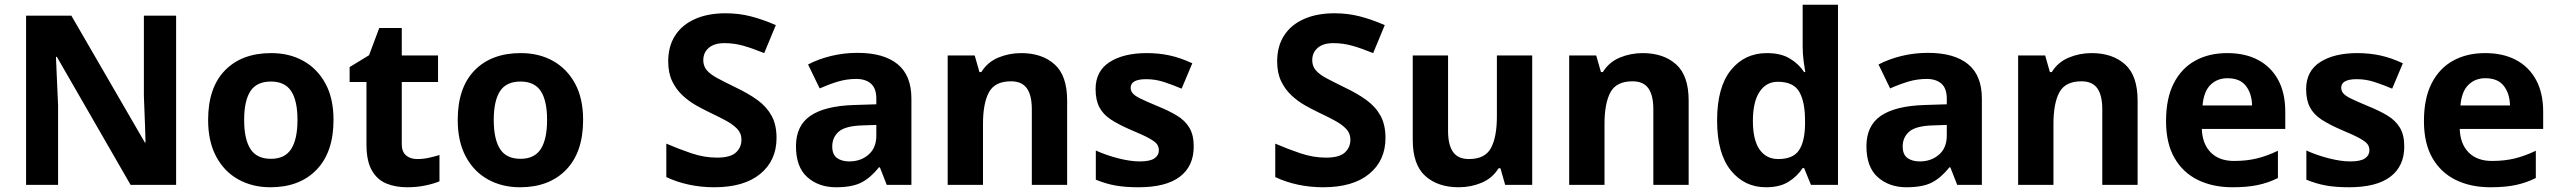

<svg xmlns="http://www.w3.org/2000/svg" viewBox="-20 -780 10792 810"><path d="M723 0H531L220 -540H216Q218 -489 220.5 -438Q223 -387 225 -336V0H90V-714H281L591 -179H594Q593 -212 592 -245Q591 -278 589.5 -310.5Q588 -343 587 -376V-714H723Z M1387 -274Q1387 -138 1315.5 -64Q1244 10 1121 10Q1045 10 985.5 -23Q926 -56 892 -119.5Q858 -183 858 -274Q858 -410 929 -483Q1000 -556 1124 -556Q1201 -556 1260 -523Q1319 -490 1353 -427.5Q1387 -365 1387 -274ZM1010 -274Q1010 -193 1036.5 -151.5Q1063 -110 1123 -110Q1182 -110 1208.5 -151.5Q1235 -193 1235 -274Q1235 -355 1208.5 -395.5Q1182 -436 1123 -436Q1063 -436 1036.5 -395.5Q1010 -355 1010 -274Z M1740 -109Q1765 -109 1788 -114Q1811 -119 1834 -126V-15Q1810 -5 1774.5 2.5Q1739 10 1697 10Q1648 10 1609.5 -6Q1571 -22 1548.5 -61.5Q1526 -101 1526 -171V-434H1455V-497L1537 -547L1580 -662H1675V-546H1828V-434H1675V-171Q1675 -140 1693 -124.5Q1711 -109 1740 -109Z M2440 -274Q2440 -138 2368.5 -64Q2297 10 2174 10Q2098 10 2038.5 -23Q1979 -56 1945 -119.5Q1911 -183 1911 -274Q1911 -410 1982 -483Q2053 -556 2177 -556Q2254 -556 2313 -523Q2372 -490 2406 -427.5Q2440 -365 2440 -274ZM2063 -274Q2063 -193 2089.5 -151.5Q2116 -110 2176 -110Q2235 -110 2261.5 -151.5Q2288 -193 2288 -274Q2288 -355 2261.5 -395.5Q2235 -436 2176 -436Q2116 -436 2089.5 -395.5Q2063 -355 2063 -274Z M3256 -198Q3256 -103 3187.5 -46.5Q3119 10 2993 10Q2938 10 2886.5 -1Q2835 -12 2791 -33V-174Q2842 -152 2896.5 -133.5Q2951 -115 3005 -115Q3061 -115 3084.5 -136.5Q3108 -158 3108 -191Q3108 -218 3089.5 -237Q3071 -256 3040 -272.5Q3009 -289 2969 -308Q2944 -320 2915 -336.5Q2886 -353 2859.5 -377.5Q2833 -402 2816 -437Q2799 -472 2799 -521Q2799 -585 2828.5 -630.5Q2858 -676 2912.5 -700Q2967 -724 3041 -724Q3097 -724 3147.5 -711Q3198 -698 3253 -674L3204 -556Q3155 -576 3116 -587Q3077 -598 3036 -598Q2993 -598 2970 -578Q2947 -558 2947 -526Q2947 -501 2962 -483.5Q2977 -466 3007 -450Q3037 -434 3082 -412Q3137 -386 3175.5 -358Q3214 -330 3235 -292Q3256 -254 3256 -198Z M3598 -557Q3708 -557 3766.5 -509.5Q3825 -462 3825 -364V0H3721L3692 -74H3688Q3653 -30 3614 -10Q3575 10 3507 10Q3434 10 3386 -32.5Q3338 -75 3338 -163Q3338 -250 3399 -291.5Q3460 -333 3582 -337L3677 -340V-364Q3677 -407 3654.5 -427Q3632 -447 3592 -447Q3552 -447 3514 -435.5Q3476 -424 3438 -407L3389 -508Q3433 -531 3486.5 -544Q3540 -557 3598 -557ZM3619 -251Q3547 -249 3519 -225Q3491 -201 3491 -162Q3491 -128 3511 -113.5Q3531 -99 3563 -99Q3611 -99 3644 -127.5Q3677 -156 3677 -208V-253Z M4288 -556Q4376 -556 4429 -508.5Q4482 -461 4482 -356V0H4333V-319Q4333 -378 4312 -407.5Q4291 -437 4245 -437Q4177 -437 4152 -390.5Q4127 -344 4127 -257V0H3978V-546H4092L4112 -476H4120Q4146 -518 4191.5 -537Q4237 -556 4288 -556Z M5016 -162Q5016 -79 4957.5 -34.5Q4899 10 4783 10Q4726 10 4685 2.5Q4644 -5 4603 -22V-145Q4647 -125 4698 -112Q4749 -99 4788 -99Q4832 -99 4850.5 -112Q4869 -125 4869 -146Q4869 -160 4861.5 -171Q4854 -182 4829 -196Q4804 -210 4751 -232Q4700 -254 4667 -275.5Q4634 -297 4618 -327.5Q4602 -358 4602 -404Q4602 -480 4661 -518Q4720 -556 4818 -556Q4869 -556 4915 -546Q4961 -536 5010 -513L4965 -406Q4925 -423 4889 -434.5Q4853 -446 4816 -446Q4783 -446 4766.5 -437Q4750 -428 4750 -410Q4750 -397 4758.5 -386.5Q4767 -376 4791.5 -364Q4816 -352 4864 -332Q4911 -313 4945 -292.5Q4979 -272 4997.5 -241.5Q5016 -211 5016 -162Z M5825 -198Q5825 -103 5756.5 -46.5Q5688 10 5562 10Q5507 10 5455.5 -1Q5404 -12 5360 -33V-174Q5411 -152 5465.5 -133.5Q5520 -115 5574 -115Q5630 -115 5653.5 -136.5Q5677 -158 5677 -191Q5677 -218 5658.5 -237Q5640 -256 5609 -272.5Q5578 -289 5538 -308Q5513 -320 5484 -336.5Q5455 -353 5428.5 -377.5Q5402 -402 5385 -437Q5368 -472 5368 -521Q5368 -585 5397.5 -630.5Q5427 -676 5481.5 -700Q5536 -724 5610 -724Q5666 -724 5716.5 -711Q5767 -698 5822 -674L5773 -556Q5724 -576 5685 -587Q5646 -598 5605 -598Q5562 -598 5539 -578Q5516 -558 5516 -526Q5516 -501 5531 -483.5Q5546 -466 5576 -450Q5606 -434 5651 -412Q5706 -386 5744.5 -358Q5783 -330 5804 -292Q5825 -254 5825 -198Z M6444 -546V0H6330L6310 -70H6302Q6276 -28 6230.5 -9Q6185 10 6134 10Q6046 10 5993 -37.5Q5940 -85 5940 -190V-546H6089V-227Q6089 -169 6110 -139Q6131 -109 6177 -109Q6245 -109 6270 -155.5Q6295 -202 6295 -289V-546Z M6910 -556Q6998 -556 7051 -508.5Q7104 -461 7104 -356V0H6955V-319Q6955 -378 6934 -407.5Q6913 -437 6867 -437Q6799 -437 6774 -390.5Q6749 -344 6749 -257V0H6600V-546H6714L6734 -476H6742Q6768 -518 6813.5 -537Q6859 -556 6910 -556Z M7430 10Q7339 10 7281.5 -61.5Q7224 -133 7224 -272Q7224 -412 7282 -484Q7340 -556 7434 -556Q7493 -556 7531 -533Q7569 -510 7591 -476H7596Q7593 -492 7589 -522.5Q7585 -553 7585 -585V-760H7734V0H7620L7591 -71H7585Q7563 -37 7526 -13.5Q7489 10 7430 10ZM7482 -109Q7544 -109 7569 -145.5Q7594 -182 7595 -255V-271Q7595 -351 7570.5 -393Q7546 -435 7480 -435Q7431 -435 7403 -392.5Q7375 -350 7375 -270Q7375 -190 7403 -149.5Q7431 -109 7482 -109Z M8114 -557Q8224 -557 8282.5 -509.5Q8341 -462 8341 -364V0H8237L8208 -74H8204Q8169 -30 8130 -10Q8091 10 8023 10Q7950 10 7902 -32.5Q7854 -75 7854 -163Q7854 -250 7915 -291.5Q7976 -333 8098 -337L8193 -340V-364Q8193 -407 8170.5 -427Q8148 -447 8108 -447Q8068 -447 8030 -435.5Q7992 -424 7954 -407L7905 -508Q7949 -531 8002.5 -544Q8056 -557 8114 -557ZM8135 -251Q8063 -249 8035 -225Q8007 -201 8007 -162Q8007 -128 8027 -113.5Q8047 -99 8079 -99Q8127 -99 8160 -127.5Q8193 -156 8193 -208V-253Z M8804 -556Q8892 -556 8945 -508.5Q8998 -461 8998 -356V0H8849V-319Q8849 -378 8828 -407.5Q8807 -437 8761 -437Q8693 -437 8668 -390.5Q8643 -344 8643 -257V0H8494V-546H8608L8628 -476H8636Q8662 -518 8707.5 -537Q8753 -556 8804 -556Z M9376 -556Q9452 -556 9506.5 -527Q9561 -498 9591 -443Q9621 -388 9621 -308V-236H9269Q9271 -173 9306.5 -137Q9342 -101 9405 -101Q9458 -101 9501 -111.5Q9544 -122 9590 -144V-29Q9550 -9 9505.5 0.5Q9461 10 9398 10Q9316 10 9253 -20.5Q9190 -51 9154 -113Q9118 -175 9118 -269Q9118 -365 9150.5 -428.5Q9183 -492 9241 -524Q9299 -556 9376 -556ZM9377 -450Q9334 -450 9305.5 -422Q9277 -394 9272 -335H9481Q9480 -385 9455 -417.5Q9430 -450 9377 -450Z M10123 -162Q10123 -79 10064.5 -34.5Q10006 10 9890 10Q9833 10 9792 2.5Q9751 -5 9710 -22V-145Q9754 -125 9805 -112Q9856 -99 9895 -99Q9939 -99 9957.5 -112Q9976 -125 9976 -146Q9976 -160 9968.5 -171Q9961 -182 9936 -196Q9911 -210 9858 -232Q9807 -254 9774 -275.5Q9741 -297 9725 -327.5Q9709 -358 9709 -404Q9709 -480 9768 -518Q9827 -556 9925 -556Q9976 -556 10022 -546Q10068 -536 10117 -513L10072 -406Q10032 -423 9996 -434.5Q9960 -446 9923 -446Q9890 -446 9873.5 -437Q9857 -428 9857 -410Q9857 -397 9865.5 -386.5Q9874 -376 9898.5 -364Q9923 -352 9971 -332Q10018 -313 10052 -292.5Q10086 -272 10104.5 -241.5Q10123 -211 10123 -162Z M10464 -556Q10540 -556 10594.5 -527Q10649 -498 10679 -443Q10709 -388 10709 -308V-236H10357Q10359 -173 10394.5 -137Q10430 -101 10493 -101Q10546 -101 10589 -111.5Q10632 -122 10678 -144V-29Q10638 -9 10593.5 0.5Q10549 10 10486 10Q10404 10 10341 -20.5Q10278 -51 10242 -113Q10206 -175 10206 -269Q10206 -365 10238.5 -428.5Q10271 -492 10329 -524Q10387 -556 10464 -556ZM10465 -450Q10422 -450 10393.5 -422Q10365 -394 10360 -335H10569Q10568 -385 10543 -417.5Q10518 -450 10465 -450Z"/></svg>

Font: Noto Sans Sundanese
Style: Bold
Weight: 700
Version: Version 2.003